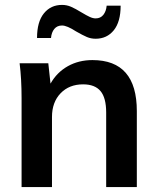

<svg xmlns="http://www.w3.org/2000/svg" viewBox="-20 -763 643 783"><path d="M538 -310V0H413V-304Q413 -364 390 -391.5Q367 -419 319 -419Q262 -419 227 -382.5Q192 -346 192 -286V0H68V-362Q68 -442 60 -505H177L186 -422Q212 -468 256.5 -493Q301 -518 357 -518Q538 -518 538 -310ZM233 -743Q252 -743 269.5 -735.5Q287 -728 313 -712Q333 -700 346 -694Q359 -688 370 -688Q390 -688 401.5 -702.5Q413 -717 415 -740H472Q472 -674 444 -639.5Q416 -605 370 -605Q351 -605 334.5 -612Q318 -619 290 -635Q253 -659 233 -659Q213 -659 201.5 -645Q190 -631 188 -608H131Q131 -674 159 -708.5Q187 -743 233 -743Z"/></svg>

Font: Muli
Style: Bold
Weight: 700
Designer: Vernon Adams
Foundry: Vernon Adams
Version: Version 2.001